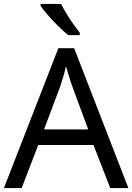

<svg xmlns="http://www.w3.org/2000/svg" viewBox="-20 -964 679 984"><path d="M545 0 459 -221H176L91 0H0L279 -717H360L638 0ZM352 -517Q349 -525 342 -546Q335 -567 328.5 -589.5Q322 -612 318 -624Q311 -593 302 -563.5Q293 -534 287 -517L206 -301H432ZM293 -944Q304 -922 320.5 -894.5Q337 -867 355.5 -841Q374 -815 389 -796V-784H330Q307 -802 278 -830.5Q249 -859 224.5 -887.5Q200 -916 188 -934V-944Z"/></svg>

Font: Noto Sans Osmanya
Style: Regular
Weight: 400
Designer: Monotype Design Team
Foundry: Monotype Imaging Inc.
Version: Version 2.001; ttfautohint (v1.8.4.7-5d5b)